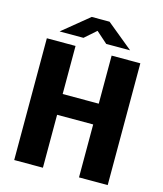

<svg xmlns="http://www.w3.org/2000/svg" viewBox="-127 -973 904 1066"><g transform="rotate(15 325.0 -439.5)"><path d="M56.5 0V-700H221.5V-423.7H428.9V-700H593.9V0H428.9V-304.3H221.5V0ZM115.1 -754.9 266.6 -878.9H369L520.4 -754.9H383.1L317.9 -812.7L252.4 -754.9Z"/></g></svg>

Font: Trispace Thin
Style: Regular
Weight: 100
Designer: Tyler Finck
Foundry: Etcetera Type Company
Version: Version 1.210